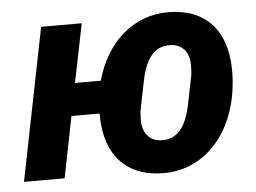

<svg xmlns="http://www.w3.org/2000/svg" viewBox="-44 -592 878 659"><g transform="rotate(-5 395.0 -262.5)"><path d="M495 12C651 12 759 -128 759 -318C759 -458 685 -537 557 -537C435 -537 342 -451 307 -323H218L259 -525H119L14 0H154L196 -211H293V-207C293 -67 367 12 495 12ZM500 -101C455 -101 432 -132 432 -176C432 -193 433 -205 435 -215L454 -309C469 -384 499 -424 552 -424C597 -424 620 -393 620 -349C620 -332 619 -320 617 -310L598 -216C583 -141 553 -101 500 -101Z"/></g></svg>

Font: LVC Sans
Style: Bold Italic
Weight: 700
Italic angle: -11.31°
Designer: Mike Abbink, Paul van der Laan, Pieter van Rosmalen
Foundry: Bold Monday
Version: Version 3.0